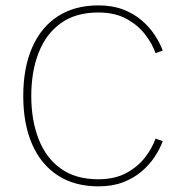

<svg xmlns="http://www.w3.org/2000/svg" viewBox="-20 -675 678 701"><path d="M94.2 -324.7Q94.2 -414.1 121.1 -482.7Q147.9 -551.3 202.1 -590.3Q256.3 -629.4 338.9 -629.4Q398.4 -629.4 440.4 -606.9Q482.4 -584.5 509 -550.3Q535.6 -516.1 547.9 -481L574.2 -490.2Q564 -518.1 544.9 -547.1Q525.9 -576.2 497.1 -600.8Q468.3 -625.5 429.2 -640.4Q390.1 -655.3 339.8 -655.3Q252 -655.3 190.7 -615.2Q129.4 -575.2 97.2 -501Q64.9 -426.8 64.9 -324.7Q64.9 -222.7 97.2 -148.7Q129.4 -74.7 190.7 -34.7Q252 5.4 339.8 5.4Q390.1 5.4 429.2 -9.5Q468.3 -24.4 497.1 -49.1Q525.9 -73.7 544.9 -102.8Q564 -131.8 574.2 -159.7L547.9 -168.9Q535.6 -133.8 509 -99.6Q482.4 -65.4 440.4 -43Q398.4 -20.5 338.9 -20.5Q256.3 -20.5 202.1 -59.3Q147.9 -98.1 121.1 -167Q94.2 -235.8 94.2 -324.7Z"/></svg>

Font: Estedad VF
Style: Regular
Weight: 100
Designer: Amin Abedi
Version: Version 7.3